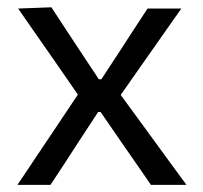

<svg xmlns="http://www.w3.org/2000/svg" viewBox="-20 -520 572 540"><path d="M29 0Q51.5 -33.5 68.2 -58.5Q85 -83.5 99.8 -105.8Q114.5 -128 131.5 -153L199 -254L134 -348Q107.5 -385.5 85.5 -417.5Q63.5 -449.5 31 -496L124.5 -499.5Q147.5 -464.5 166 -436.2Q184.5 -408 205 -377L258 -297H265L317.5 -377Q337.5 -408 355.2 -435.2Q373 -462.5 395 -496H490Q467.5 -464 451.2 -440.8Q435 -417.5 420.5 -397Q406 -376.5 388.5 -351.5L319.5 -253L393 -152.5Q419.5 -116 444.2 -82.2Q469 -48.5 504.5 0H404.5Q382 -32.5 364 -58.8Q346 -85 323.5 -117L263 -205H256L201 -121Q179.5 -87.5 161.8 -60.5Q144 -33.5 122 0Z"/></svg>

Font: Commissioner
Style: Regular
Weight: 400
Designer: Kostas Bartsokas
Foundry: Kostas Bartsokas
Version: Version 1.000; ttfautohint (v1.8.3)